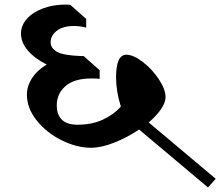

<svg xmlns="http://www.w3.org/2000/svg" viewBox="-20 -825 966 842"><path d="M590 -257Q538 -222 481 -199.5Q424 -177 379 -177Q317 -177 251 -209.5Q185 -242 141.5 -296Q98 -350 98 -410Q98 -448 121 -483Q144 -518 185 -542Q134 -567 103 -602.5Q72 -638 72 -678Q72 -713 97.5 -742Q123 -771 168 -788Q213 -805 269 -805L288 -804L358 -742V-704Q331 -711 304 -711Q256 -711 229 -690Q202 -669 202 -640Q202 -614 229.5 -598Q257 -582 338 -579H347L417 -517V-479Q405 -481 381 -481Q307 -481 268 -448Q229 -415 229 -363Q229 -322 251.5 -300Q274 -278 320 -278Q383 -278 431.5 -300.5Q480 -323 510 -358Q489 -423 489 -486Q489 -585 534 -585Q565 -585 606 -553.5Q647 -522 676.5 -477.5Q706 -433 706 -399Q706 -375 686 -346Q666 -317 632 -288L926 -41L892 -3Z"/></svg>

Font: Inknut Antiqua
Style: Regular
Weight: 400
Designer: Claus Eggers Sørensen
Foundry: Claus Eggers Sørensen
Version: Version 1.003; ttfautohint (v1.8.2) -l 8 -r 50 -G 200 -x 14 